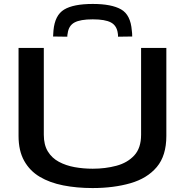

<svg xmlns="http://www.w3.org/2000/svg" viewBox="-20 -943 938 973"><path d="M74 -254V-700H202V-260Q202 -209 222.5 -175.5Q243 -142 278.5 -123Q314 -104 358 -96Q402 -88 450 -88Q514 -88 570 -103Q626 -118 660.5 -155.5Q695 -193 695 -260V-700H823V-254Q823 -154 774.5 -96.5Q726 -39 641 -14.5Q556 10 449 10Q369 10 300.5 -3.5Q232 -17 181.5 -47Q131 -77 102.5 -128Q74 -179 74 -254ZM450 -923Q545 -923 593.5 -895.5Q642 -868 648 -788Q650 -776 650 -758L578 -757Q578 -762 578 -766Q578 -770 577 -774Q572 -813 542.5 -829Q513 -845 450 -845Q387 -845 357.5 -829Q328 -813 323 -774Q322 -770 321.5 -766Q321 -762 321 -757L249 -758Q249 -766 250 -774Q251 -782 251 -789Q258 -866 305 -894.5Q352 -923 450 -923Z"/></svg>

Font: Georama Extended Medium
Style: Regular
Weight: 500
Width: 7
Designer: Jean-Baptiste Levee
Foundry: Production Type
Version: Version 1.000